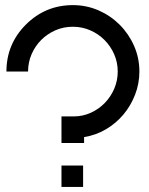

<svg xmlns="http://www.w3.org/2000/svg" viewBox="-20 -736 590 758"><path d="M222.7 -171.4V-276.4H271Q306.6 -276.4 338.4 -290.8Q370.1 -305.2 393.8 -329.6Q417.5 -354 431.2 -386.2Q444.8 -418.5 444.8 -453.6Q444.8 -489.7 430.7 -522Q416.5 -554.2 392.3 -578.4Q368.2 -602.5 335.9 -616.5Q303.7 -630.4 267.6 -630.4Q231 -630.4 199 -616.5Q167 -602.5 142.8 -578.4Q118.7 -554.2 104.7 -522Q90.8 -489.7 90.8 -453.6H5.4Q5.4 -562 82 -638.7Q159.2 -715.8 267.6 -715.8Q321.3 -715.8 368.9 -695.1Q416.5 -674.3 452.4 -638.4Q488.3 -602.5 509.3 -554.9Q530.3 -507.3 530.3 -453.6Q530.3 -406.2 513.4 -362.5Q496.6 -318.8 467.3 -283.9Q438 -249 398.2 -225.6Q358.4 -202.1 312 -194.8V-171.4ZM222.7 2V-82.5H308.1V2Z"/></svg>

Font: Proletarsk
Style: Regular
Weight: 400
Designer: Peter Wiegel, original typeface by Carl Albert Fahrenwaldt 1901
Foundry: Peter Wiegel
Version: Version 1.000 2010 initial release